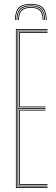

<svg xmlns="http://www.w3.org/2000/svg" viewBox="-20 -946 284 966"><path d="M60 0V-800H219V-796H64V-4H219V0ZM68 -8V-792H219V-788H72V-402H209V-398H72V-12H219V-8ZM76 -406V-784H219V-780H80V-410H209V-406ZM76 -16V-394H209V-390H80V-20H219V-16ZM135 -926.5Q92.8 -926.5 74.2 -907.6Q55.8 -888.8 55 -845.2H59Q59.8 -886.8 77.4 -904.6Q95 -922.5 135 -922.5Q175 -922.5 192.6 -904.6Q210.2 -886.8 211 -845.2H215Q214.2 -888.8 195.8 -907.6Q177.2 -926.5 135 -926.5ZM135 -918.5Q97.2 -918.5 80.5 -901.5Q63.8 -884.5 63 -845.2H67Q67.5 -882.2 83.4 -898.4Q99.2 -914.5 135 -914.5Q170.8 -914.5 186.6 -898.4Q202.5 -882.2 203 -845.2H207Q206.2 -884.5 189.6 -901.5Q173 -918.5 135 -918.5ZM135 -910.5Q101.2 -910.5 86.4 -895.4Q71.5 -880.2 71 -845.2H75Q75.5 -878 89.5 -892.2Q103.5 -906.5 135 -906.5Q166.5 -906.5 180.5 -892.2Q194.5 -878 195 -845.2H199Q198.5 -880.2 183.6 -895.4Q168.8 -910.5 135 -910.5Z"/></svg>

Font: Big Shoulders Inline Display Thin
Style: Regular
Weight: 100
Designer: Patric King
Foundry: XO Type Co
Version: Version 1.000